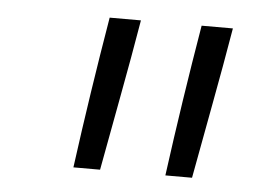

<svg xmlns="http://www.w3.org/2000/svg" viewBox="-35 -815 570 416"><g transform="rotate(5 250.0 -607.0)"><path d="M138 -442Q149 -524 161.5 -606.5Q174 -689 188 -772H256Q242 -689 226.5 -606.5Q211 -524 196 -442ZM338 -442Q349 -524 361.5 -606.5Q374 -689 388 -772H456Q442 -689 426.5 -606.5Q411 -524 396 -442Z"/></g></svg>

Font: Iosevka Term Curly Light
Style: Italic
Weight: 300
Italic angle: -9°
Designer: Belleve Invis
Foundry: Belleve Invis
Version: Version 32.3.0